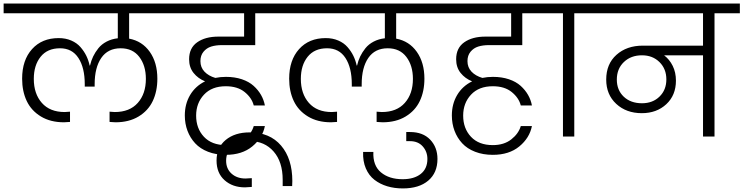

<svg xmlns="http://www.w3.org/2000/svg" viewBox="-49 -760 4139 1069"><path d="M594.2 -79.1Q585.4 -79.1 561 -81.1V-138.2Q580.6 -136.2 589.8 -136.2Q672.9 -136.2 718 -187Q763.2 -237.8 763.2 -320.8Q763.2 -395 726.6 -443.1Q689.9 -491.2 623 -491.2Q551.8 -491.2 514.9 -437.5Q478 -383.8 478 -291V-277.8H422.9V-291Q422.9 -382.8 387.7 -437Q352.5 -491.2 285.2 -491.2Q214.8 -491.2 177 -443.8Q139.2 -396.5 139.2 -320.8Q139.2 -237.8 184.1 -187Q229 -136.2 311 -136.2Q318.4 -136.2 340.8 -138.2V-81.1Q316.4 -79.1 307.1 -79.1Q232.4 -79.1 179 -111.3Q125.5 -143.6 99.9 -197.5Q74.2 -251.5 74.2 -321.8Q74.2 -425.3 129.4 -486.6Q184.6 -547.9 277.8 -547.9Q316.4 -547.9 347.7 -534.4Q378.9 -521 398.9 -498Q418.9 -475.1 431.4 -449.7Q443.8 -424.3 450.2 -395H452.1Q458.5 -422.4 469.7 -445.8Q481 -469.2 498.8 -491.5Q516.6 -513.7 544.4 -528.3Q572.3 -543 606.9 -546.9V-686H-28.8V-740.2H930.2V-686H669.9V-544.9Q742.7 -531.2 784.9 -471.4Q827.1 -411.6 827.1 -321.8Q827.1 -251.5 801.5 -197.5Q775.9 -143.6 722.4 -111.3Q668.9 -79.1 594.2 -79.1Z M1425.8 -58.1Q1412.6 8.3 1355.7 55.2Q1298.8 102.1 1208 102.1Q1153.3 102.1 1109.4 85Q1065.4 67.9 1037.6 37.8Q1009.8 7.8 994.9 -31.7Q980 -71.3 980 -117.2Q980 -181.2 1009.5 -231Q1039.1 -280.8 1092.8 -307.1Q1053.7 -322.8 1028.8 -353.8Q1003.9 -384.8 1003.9 -430.2Q1003.9 -492.7 1048.8 -524.4Q1093.8 -556.2 1167 -556.2H1310.1V-686H872.1V-740.2H1516.1V-686H1372.1V-508.8H1186Q1152.3 -508.8 1126.7 -500.7Q1101.1 -492.7 1084 -471.9Q1066.9 -451.2 1066.9 -419.9Q1066.9 -384.8 1089.4 -361.1Q1111.8 -337.4 1149.9 -326.2Q1177.2 -332 1209 -332Q1258.3 -332 1297.9 -318.6Q1337.4 -305.2 1363 -282Q1388.7 -258.8 1404.3 -231.4Q1419.9 -204.1 1425.8 -172.9H1363.8Q1353 -215.3 1313.2 -247.6Q1273.4 -279.8 1208 -279.8Q1130.4 -279.8 1086.7 -232.9Q1043 -186 1043 -116.2Q1043 -44.9 1086.4 1.5Q1129.9 47.9 1208 47.9Q1270.5 47.9 1311 15.9Q1351.6 -16.1 1363.8 -58.1Z M1314.9 283.2Q1246.1 283.2 1201.4 243.4Q1156.7 203.6 1156.7 133.8Q1156.7 61.5 1207.5 19.3Q1258.3 -22.9 1340.8 -22.9Q1453.1 -22.9 1515.9 50.5Q1578.6 124 1578.6 248Q1578.6 267.1 1577.6 275.9H1524.9V241.2Q1524.9 141.1 1474.4 83.5Q1423.8 25.9 1342.8 25.9Q1281.7 25.9 1245.8 55.4Q1210 85 1210 134.8Q1210 179.7 1240.2 206.8Q1270.5 233.9 1317.9 233.9Q1326.7 233.9 1353 231.9V280.8Q1319.8 283.2 1314.9 283.2Z M2081.1 -79.1Q2072.3 -79.1 2047.9 -81.1V-138.2Q2067.4 -136.2 2076.7 -136.2Q2159.7 -136.2 2204.8 -187Q2250 -237.8 2250 -320.8Q2250 -395 2213.4 -443.1Q2176.8 -491.2 2109.9 -491.2Q2038.6 -491.2 2001.7 -437.5Q1964.8 -383.8 1964.8 -291V-277.8H1909.7V-291Q1909.7 -382.8 1874.5 -437Q1839.4 -491.2 1772 -491.2Q1701.7 -491.2 1663.8 -443.8Q1626 -396.5 1626 -320.8Q1626 -237.8 1670.9 -187Q1715.8 -136.2 1797.9 -136.2Q1805.2 -136.2 1827.6 -138.2V-81.1Q1803.2 -79.1 1793.9 -79.1Q1719.2 -79.1 1665.8 -111.3Q1612.3 -143.6 1586.7 -197.5Q1561 -251.5 1561 -321.8Q1561 -425.3 1616.2 -486.6Q1671.4 -547.9 1764.6 -547.9Q1803.2 -547.9 1834.5 -534.4Q1865.7 -521 1885.7 -498Q1905.8 -475.1 1918.2 -449.7Q1930.7 -424.3 1937 -395H1939Q1945.3 -422.4 1956.5 -445.8Q1967.8 -469.2 1985.6 -491.5Q2003.4 -513.7 2031.2 -528.3Q2059.1 -543 2093.8 -546.9V-686H1458V-740.2H2417V-686H2156.7V-544.9Q2229.5 -531.2 2271.7 -471.4Q2314 -411.6 2314 -321.8Q2314 -251.5 2288.3 -197.5Q2262.7 -143.6 2209.2 -111.3Q2155.8 -79.1 2081.1 -79.1Z M2193.8 289.1Q2147 289.1 2106.9 277.1Q2066.9 265.1 2035.9 241.2Q2004.9 217.3 1987.8 177.5Q1970.7 137.7 1972.7 85.9H2029.8Q2026.4 161.6 2072 199.7Q2117.7 237.8 2192.9 237.8Q2256.3 237.8 2293.5 208.5Q2330.6 179.2 2330.6 125Q2330.6 84.5 2304.7 55.2Q2278.8 25.9 2233.9 25.9H2212.9V-24.9H2233.9Q2305.7 -24.9 2346.2 17.6Q2386.7 60.1 2386.7 125Q2386.7 202.1 2335.4 245.6Q2284.2 289.1 2193.8 289.1Z M2912.6 -58.1Q2899.4 8.3 2842.5 55.2Q2785.6 102.1 2694.8 102.1Q2640.1 102.1 2596.2 85Q2552.2 67.9 2524.4 37.8Q2496.6 7.8 2481.7 -31.7Q2466.8 -71.3 2466.8 -117.2Q2466.8 -181.2 2496.3 -231Q2525.9 -280.8 2579.6 -307.1Q2540.5 -322.8 2515.6 -353.8Q2490.7 -384.8 2490.7 -430.2Q2490.7 -492.7 2535.6 -524.4Q2580.6 -556.2 2653.8 -556.2H2796.9V-686H2358.9V-740.2H3002.9V-686H2858.9V-508.8H2672.9Q2639.2 -508.8 2613.5 -500.7Q2587.9 -492.7 2570.8 -471.9Q2553.7 -451.2 2553.7 -419.9Q2553.7 -384.8 2576.2 -361.1Q2598.6 -337.4 2636.7 -326.2Q2664.1 -332 2695.8 -332Q2745.1 -332 2784.7 -318.6Q2824.2 -305.2 2849.9 -282Q2875.5 -258.8 2891.1 -231.4Q2906.7 -204.1 2912.6 -172.9H2850.6Q2839.8 -215.3 2800 -247.6Q2760.3 -279.8 2694.8 -279.8Q2617.2 -279.8 2573.5 -232.9Q2529.8 -186 2529.8 -116.2Q2529.8 -44.9 2573.2 1.5Q2616.7 47.9 2694.8 47.9Q2757.3 47.9 2797.9 15.9Q2838.4 -16.1 2850.6 -58.1Z M3085.4 0V-686H2944.8V-740.2H3289.6V-686H3148.4V0Z M3525.4 -185.1Q3585 -185.1 3623 -222.2Q3661.1 -259.3 3661.1 -317.9Q3661.1 -376.5 3622.8 -414.3Q3584.5 -452.1 3525.4 -452.1Q3463.9 -452.1 3424.6 -414.6Q3385.3 -377 3385.3 -316.9Q3385.3 -258.3 3423.8 -221.7Q3462.4 -185.1 3525.4 -185.1ZM3231.4 -686V-740.2H4070.3V-686H3929.2V0H3865.2V-452.1H3648.4Q3678.7 -429.2 3696.5 -393.1Q3714.4 -356.9 3714.4 -311Q3714.4 -229.5 3660.6 -179.7Q3606.9 -129.9 3524.4 -129.9Q3438 -129.9 3382.1 -181.6Q3326.2 -233.4 3326.2 -316.9Q3326.2 -403.8 3383.3 -454.8Q3440.4 -505.9 3530.3 -505.9H3865.2V-686Z"/></svg>

Font: SVN-Poppins Light
Style: Regular
Weight: 300
Designer: Ninad Kale (Devanagari), Jonny Pinhorn (Latin)
Foundry: Indian Type Foundry
Version: Version 3.002 2017